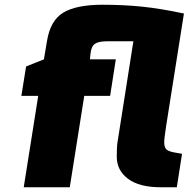

<svg xmlns="http://www.w3.org/2000/svg" viewBox="-20 -789 795 809"><path d="M718 -146 747 -141 725 0H657Q567 0 519.5 -35.5Q472 -71 472 -129Q472 -171 475 -189L542 -615H430Q395 -615 379.5 -604Q364 -593 361 -560L359 -539H468L444 -385H335L274 0H80L141 -385H70L90 -509L165 -539L178 -616Q192 -703 247 -736Q302 -769 412 -769Q500 -769 578.5 -761Q657 -753 755 -732L680 -258Q672 -206 672 -189Q672 -167 682.5 -158.5Q693 -150 718 -146Z"/></svg>

Font: Exo Black
Style: Italic
Weight: 900
Italic angle: -9°
Designer: Natanael Gama
Foundry: Natanael Gama
Version: Version 1.500; ttfautohint (v1.6)